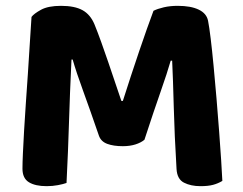

<svg xmlns="http://www.w3.org/2000/svg" viewBox="-20 -630 834 658"><path d="M475 -151Q463 -141 444 -135Q425 -129 401 -129Q369 -129 347.5 -137Q326 -145 319 -165Q287 -258 264.5 -319.5Q242 -381 229 -426H225Q222 -364 220 -312.5Q218 -261 216.5 -212Q215 -163 213 -113Q211 -63 208 -3Q197 1 178.5 4.5Q160 8 140 8Q101 8 79 -5.5Q57 -19 57 -52Q57 -71 58.5 -104.5Q60 -138 62.5 -181.5Q65 -225 68.5 -275Q72 -325 75.5 -376.5Q79 -428 82 -478.5Q85 -529 88 -572Q96 -583 120.5 -596.5Q145 -610 189 -610Q236 -610 263 -595Q290 -580 304 -546Q315 -519 327 -485.5Q339 -452 351 -417Q363 -382 374.5 -347.5Q386 -313 396 -284H401Q429 -372 457 -454.5Q485 -537 506 -593Q520 -600 541.5 -605Q563 -610 589 -610Q634 -610 661 -597Q688 -584 693 -559Q697 -539 702 -498Q707 -457 712 -404Q717 -351 722 -292.5Q727 -234 731 -179.5Q735 -125 738 -80Q741 -35 742 -10Q727 -1 710 3.5Q693 8 667 8Q634 8 610.5 -4Q587 -16 585 -51Q578 -167 575.5 -263.5Q573 -360 570 -422H565Q553 -380 530.5 -316Q508 -252 475 -151Z"/></svg>

Font: Baloo Bhai 2
Style: Bold
Weight: 700
Designer: Supriya Tembe, Noopur Datye and Ek Type
Foundry: Ek Type
Version: Version 1.640;PS 1.000;hotconv 16.6.51;makeotf.lib2.5.65220;